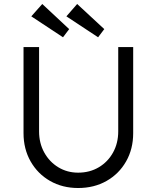

<svg xmlns="http://www.w3.org/2000/svg" viewBox="-20 -936 787 963"><path d="M98 -268V-700H176V-277Q176 -218 202 -171Q228 -124 272.5 -97Q317 -70 372 -70Q430 -70 475.5 -97Q521 -124 547 -171Q573 -218 573 -277V-700H648V-268Q648 -189 612.5 -126.5Q577 -64 514.5 -28.5Q452 7 372 7Q293 7 231 -28.5Q169 -64 133.5 -126.5Q98 -189 98 -268ZM472 -749 313 -854 367 -916 503 -790ZM192 -916 327 -790 296 -749 137 -854Z"/></svg>

Font: Mach Light
Style: Regular
Weight: 300
Version: Version 1.002